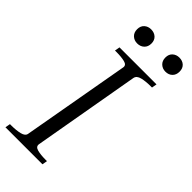

<svg xmlns="http://www.w3.org/2000/svg" viewBox="-292 -943 994 994"><g transform="rotate(45 205.0 -446.0)"><path d="M95 -59 200 -651Q203 -670 179 -676Q155 -682 118 -682H108L113 -710H384L379 -682H369Q334 -682 307 -675.5Q280 -669 276 -649L173 -62Q169 -41 193 -34.5Q217 -28 254 -28H264L259 0H-12L-7 -28H3Q39 -28 65.5 -34.5Q92 -41 95 -59ZM163 -789Q141 -789 126 -803Q111 -817 111 -841Q111 -865 126 -878.5Q141 -892 163 -892Q186 -892 201 -878.5Q216 -865 216 -841Q216 -817 201 -803Q186 -789 163 -789ZM370 -789Q348 -789 333 -803Q318 -817 318 -841Q318 -865 333 -878.5Q348 -892 370 -892Q393 -892 407.5 -878.5Q422 -865 422 -841Q422 -817 407.5 -803Q393 -789 370 -789Z"/></g></svg>

Font: Roboto Serif 120pt Expanded Light
Style: Italic
Weight: 300
Width: 7
Italic angle: -10°
Designer: Greg Gazdowicz
Foundry: Commercial Type
Version: Version 1.008